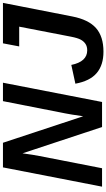

<svg xmlns="http://www.w3.org/2000/svg" viewBox="277 -1006 738 1333"><g transform="rotate(-90 646.5 -339.0)"><path d="M230.5 -435.5 145.5 0H17.6L151.4 -688H322.3L506.3 -130.9Q513.7 -181.2 517.8 -207.3Q522 -233.4 526.4 -255.9L611.3 -688H739.3L605.5 0H431.6L249 -552.2Q243.7 -512.7 239 -483.4Q234.4 -454.1 230.5 -435.5ZM954.6 9.8Q861.8 9.8 806.4 -37.1Q751 -84 732.4 -185.1L862.8 -213.4Q874 -158.2 899.4 -130.6Q924.8 -103 963.9 -103Q990.2 -103 1008.3 -114.7Q1026.4 -126.5 1038.1 -147.9Q1049.8 -169.4 1058.6 -214.8L1128.4 -575.2H991.2L1012.7 -688H1293.5L1199.2 -206.5Q1177.2 -93.8 1118.7 -42Q1060.1 9.8 954.6 9.8Z"/></g></svg>

Font: Arimo
Style: Italic
Weight: 400
Italic angle: -12°
Designer: Steve Matteson
Foundry: Monotype Imaging Inc.
Version: Version 1.33